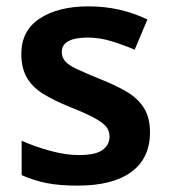

<svg xmlns="http://www.w3.org/2000/svg" viewBox="-20 -573 531 603"><path d="M451 -157Q451 -76 392.5 -33Q334 10 224 10Q167 10 126.5 2Q86 -6 48 -23V-131Q88 -113 137 -99.5Q186 -86 228 -86Q280 -86 302 -102Q324 -118 324 -144Q324 -160 315.5 -172.5Q307 -185 281 -200Q255 -215 202 -236Q150 -257 116 -278Q82 -299 64.5 -329Q47 -359 47 -404Q47 -477 105 -515Q163 -553 258 -553Q308 -553 353 -543Q398 -533 443 -512L403 -417Q365 -433 328.5 -444Q292 -455 255 -455Q215 -455 194.5 -443.5Q174 -432 174 -410Q174 -394 184 -381.5Q194 -369 220.5 -356.5Q247 -344 296 -324Q344 -305 378.5 -284.5Q413 -264 432 -234Q451 -204 451 -157Z"/></svg>

Font: Noto Traditional Nushu SemiBold
Style: Regular
Weight: 600
Version: Version 2.003